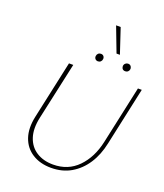

<svg xmlns="http://www.w3.org/2000/svg" viewBox="-175 -1102 1042 1222"><g transform="rotate(20 346.5 -491.0)"><path d="M317 6Q243 6 190 -27.5Q137 -61 116 -122Q95 -183 113 -266L198 -658H227L142 -269Q125 -191 143.5 -134.5Q162 -78 209 -48Q256 -18 322 -18Q423 -18 489.5 -86Q556 -154 580 -265L665 -658H691L606 -265Q589 -183 549.5 -122.5Q510 -62 451.5 -28Q393 6 317 6ZM366 -733Q359 -733 353 -736.5Q347 -740 344 -746.5Q341 -753 342 -760Q343 -771 350.5 -778Q358 -785 369 -785Q377 -785 382.5 -781.5Q388 -778 391 -771.5Q394 -765 393 -758Q392 -747 384.5 -740Q377 -733 366 -733ZM551 -733Q543 -733 537 -736.5Q531 -740 528.5 -746.5Q526 -753 526 -760Q527 -771 535 -778Q543 -785 553 -785Q561 -785 566.5 -781.5Q572 -778 575 -771.5Q578 -765 578 -758Q577 -747 569.5 -740Q562 -733 551 -733ZM461 -820 397 -988H428L484 -820Z"/></g></svg>

Font: Ysabeau Infant Thin
Style: Italic
Weight: 250
Italic angle: -12°
Designer: Christian Thalmann (Catharsis Fonts)
Version: Version 2.001;gftools[0.9.30]; featfreeze: ss01,ss02,lnum